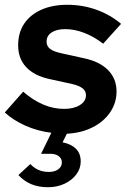

<svg xmlns="http://www.w3.org/2000/svg" viewBox="-39 -549 544 804"><path d="M162 235Q123 235 92.5 222.5Q62 210 38 184L88 138Q119 171 165 171Q190 171 205 160Q220 149 220 131Q220 115 207 105Q194 95 172 95H133L176 7Q119 0 68 -22.5Q17 -45 -19 -78L58 -165Q100 -129 142.5 -111Q185 -93 229 -93Q270 -93 295.5 -109Q321 -125 321 -150Q321 -168 307 -179Q293 -190 264 -197L168 -218Q104 -232 70.5 -268Q37 -304 37 -359Q37 -412 62 -449.5Q87 -487 133.5 -508Q180 -529 243 -529Q306 -529 364 -508.5Q422 -488 468 -449L393 -366Q354 -396 313.5 -411.5Q273 -427 234 -427Q198 -427 177 -413Q156 -399 156 -375Q156 -356 170.5 -344.5Q185 -333 218 -326L313 -305Q379 -291 414 -255Q449 -219 449 -166Q449 -118 422 -78.5Q395 -39 348 -15.5Q301 8 241 11L223 47Q259 54 279 74Q299 94 299 127Q299 157 280.5 181.5Q262 206 231 220.5Q200 235 162 235Z"/></svg>

Font: Red Hat Display ExtraBold
Style: Italic
Weight: 800
Italic angle: -12°
Designer: Pentagram, MCKL
Foundry: Pentagram, MCKL
Version: Version 1.023